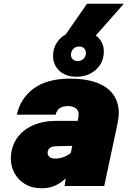

<svg xmlns="http://www.w3.org/2000/svg" viewBox="-20 -996 690 1028"><path d="M332 -41Q303 -14 272.5 -1Q242 12 202 12Q151 12 114 -10.5Q77 -33 57.5 -69.5Q38 -106 38 -145Q38 -206 68.5 -252.5Q99 -299 154.5 -324Q210 -349 283 -349H396L400 -370Q401 -375 401 -384Q401 -405 385.5 -416.5Q370 -428 345 -428Q316 -428 299.5 -416.5Q283 -405 278 -382H70Q90 -471 161.5 -523Q233 -575 357 -575Q438 -575 496 -554Q554 -533 585 -491.5Q616 -450 616 -390Q616 -368 609 -333L538 0H326ZM275 -147Q299 -147 320.5 -155Q342 -163 359 -177L367 -215L278 -213Q256 -212 245.5 -202.5Q235 -193 235 -178Q235 -164 245.5 -155.5Q256 -147 275 -147ZM332 -812 446 -976H643L493 -806Q513 -792 524.5 -769.5Q536 -747 536 -720Q536 -681 517 -650.5Q498 -620 464.5 -602.5Q431 -585 388 -585Q352 -585 324 -599Q296 -613 280 -638.5Q264 -664 264 -696Q264 -734 282 -764Q300 -794 332 -812ZM395 -669Q415 -669 427.5 -681.5Q440 -694 440 -713Q440 -728 430 -737.5Q420 -747 405 -747Q385 -747 372.5 -734.5Q360 -722 360 -703Q360 -688 370 -678.5Q380 -669 395 -669Z"/></svg>

Font: Azeret Mono Black
Style: Italic
Weight: 900
Italic angle: -12°
Designer: Martin Vácha
Foundry: Displaay
Version: Version 1.000; Glyphs 3.0.3, build 3074